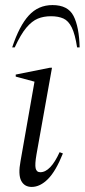

<svg xmlns="http://www.w3.org/2000/svg" viewBox="-20 -727 334 757"><path d="M105 10Q76 10 63.5 -14.5Q51 -39 61 -92L116 -405L42 -425V-433L177 -460H185L124 -119Q117 -79 120.5 -63.5Q124 -48 139 -48Q179 -48 215 -127L228 -122Q200 -52 169 -21Q138 10 105 10ZM28 -540Q56 -625 93.5 -666Q131 -707 187 -707Q248 -707 270 -664Q292 -621 294 -540H284Q276 -592 263 -618.5Q250 -645 230 -654Q210 -663 181 -663Q152 -663 129 -653.5Q106 -644 84 -618Q62 -592 38 -540Z"/></svg>

Font: Spectral Light
Style: Italic
Weight: 300
Italic angle: -10°
Designer: Jean-Baptiste Levee
Foundry: Production Type
Version: Version 2.001